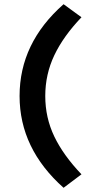

<svg xmlns="http://www.w3.org/2000/svg" viewBox="-20 -774 440 912"><path d="M73 -318Q73 -570 282 -754L367 -692Q281 -602 238 -511.5Q195 -421 195 -318Q195 -215 238 -125.5Q281 -36 367 54L282 118Q73 -68 73 -318Z"/></svg>

Font: Karmilla
Style: Bold
Weight: 700
Designer: Jonathan Pinhorn
Version: Version 1.000